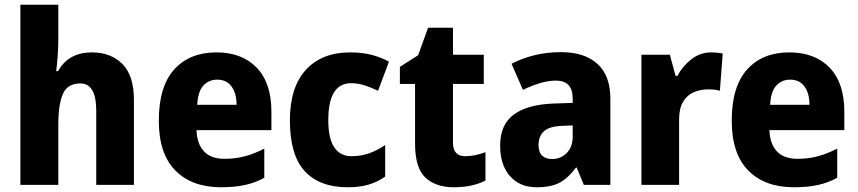

<svg xmlns="http://www.w3.org/2000/svg" viewBox="-20 -780 3620 810"><path d="M226 -618Q226 -576 223 -539Q220 -502 217 -480H225Q248 -521 284 -540Q320 -559 367 -559Q448 -559 496.5 -510Q545 -461 545 -359V0H386V-313Q386 -428 319 -428Q265 -428 245.5 -384Q226 -340 226 -254V0H66V-760H226Z M893 -559Q1001 -559 1063 -494.5Q1125 -430 1125 -309V-231H809Q811 -173 840.5 -141.5Q870 -110 927 -110Q973 -110 1012.5 -120.5Q1052 -131 1095 -153V-30Q1057 -9 1013.5 0.5Q970 10 912 10Q790 10 720 -60.5Q650 -131 650 -271Q650 -415 715 -487Q780 -559 893 -559ZM896 -444Q861 -444 838 -419Q815 -394 812 -338H978Q978 -386 957 -415Q936 -444 896 -444Z M1447 10Q1328 10 1265.5 -58Q1203 -126 1203 -272Q1203 -412 1270.5 -485.5Q1338 -559 1457 -559Q1508 -559 1548 -548.5Q1588 -538 1621 -520L1575 -397Q1544 -412 1516.5 -420.5Q1489 -429 1461 -429Q1365 -429 1365 -273Q1365 -195 1390.5 -158Q1416 -121 1462 -121Q1502 -121 1536.5 -133Q1571 -145 1605 -168V-35Q1572 -12 1534.5 -1Q1497 10 1447 10Z M1943 -121Q1965 -121 1985.5 -125.5Q2006 -130 2028 -138V-18Q2002 -5 1969 2.5Q1936 10 1894 10Q1818 10 1774.5 -31Q1731 -72 1731 -174V-426H1667V-498L1744 -547L1786 -663H1891V-549H2021V-426H1891V-178Q1891 -121 1943 -121Z M2347 -560Q2446 -560 2500.5 -510.5Q2555 -461 2555 -363V0H2443L2413 -73H2410Q2378 -30 2342 -10Q2306 10 2244 10Q2173 10 2131.5 -37Q2090 -84 2090 -166Q2090 -253 2146 -295.5Q2202 -338 2310 -343L2396 -346V-364Q2396 -440 2326 -440Q2294 -440 2259 -429.5Q2224 -419 2186 -401L2138 -511Q2182 -534 2234.5 -547Q2287 -560 2347 -560ZM2351 -249Q2297 -247 2274.5 -226Q2252 -205 2252 -169Q2252 -137 2267.5 -123Q2283 -109 2309 -109Q2346 -109 2371 -134.5Q2396 -160 2396 -204V-251Z M2981 -559Q3006 -559 3029 -554L3017 -397Q2999 -403 2969 -403Q2935 -403 2907 -391Q2879 -379 2862 -351Q2845 -323 2845 -277V0H2686V-549H2806L2830 -460H2838Q2858 -499 2895.5 -529Q2933 -559 2981 -559Z M3310 -559Q3418 -559 3480 -494.5Q3542 -430 3542 -309V-231H3226Q3228 -173 3257.5 -141.5Q3287 -110 3344 -110Q3390 -110 3429.5 -120.5Q3469 -131 3512 -153V-30Q3474 -9 3430.5 0.5Q3387 10 3329 10Q3207 10 3137 -60.5Q3067 -131 3067 -271Q3067 -415 3132 -487Q3197 -559 3310 -559ZM3313 -444Q3278 -444 3255 -419Q3232 -394 3229 -338H3395Q3395 -386 3374 -415Q3353 -444 3313 -444Z"/></svg>

Font: Noto Sans Kannada SemiCondensed ExtraBold
Style: Regular
Weight: 800
Width: 4
Designer: Jelle Bosma - Monotype Design Team
Foundry: Monotype Imaging Inc.
Version: Version 2.005; ttfautohint (v1.8.4.7-5d5b)